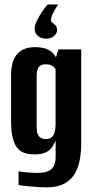

<svg xmlns="http://www.w3.org/2000/svg" viewBox="-20 -715 416 855"><path d="M186.4 119.4Q172 119.4 151.9 118.1Q131.9 116.7 112.5 115Q93.2 113.4 79.4 111.7Q65.6 110 62.6 109V48Q76.3 50.4 102.1 52.7Q127.9 55 145.9 55Q162 55 176.6 52.5Q191.1 50 202.8 42.6Q214.5 35.1 221.1 20.4Q227.8 5.6 227.8 -18.2V-89Q222.9 -76.6 213.7 -62.1Q204.5 -47.6 186.2 -37.6Q167.9 -27.5 134.7 -27.5Q111.2 -27.5 91.7 -33.1Q72.2 -38.6 58.5 -54.3Q44.7 -69.9 37 -99.7Q29.2 -129.5 29.2 -177.2V-379.3Q29.2 -441.8 55.7 -473.4Q82.3 -505 136.5 -505Q167.6 -505 187.4 -496.8Q207.2 -488.6 219.2 -474.4Q231.3 -460.2 237.9 -441L222.7 -438.9L240 -495H341.5V-73.5Q341.5 -38 335.3 -3.7Q329.1 30.7 313 58.5Q296.9 86.3 266.3 102.8Q235.6 119.4 186.4 119.4ZM183.8 -95.6Q201.2 -95.6 210.7 -104.3Q220.3 -113 223.9 -128.3Q227.5 -143.5 227.5 -161.2V-406Q224.9 -410.8 220 -415.9Q215.1 -421 206.6 -424.9Q198 -428.7 183.5 -428.7Q163.1 -428.7 153.2 -417.1Q143.2 -405.5 143.2 -374.9V-147Q143.2 -130 147.1 -119.7Q151 -109.4 157.4 -104.3Q163.9 -99.2 170.9 -97.4Q177.9 -95.6 183.8 -95.6ZM238.5 -695.1Q224.8 -673.6 215.9 -655.8Q207 -637.9 207 -626.2Q207 -618.8 214.1 -613.6Q221.2 -608.4 227.8 -601.3Q234.3 -594.3 234.3 -580.8Q234.3 -566.3 220.6 -554.5Q207 -542.7 185.6 -542.7Q163 -542.7 148.6 -555.5Q134.3 -568.3 134.3 -587.2Q134.3 -601.6 143.4 -621Q152.5 -640.5 165.9 -660.4Q179.4 -680.4 192.1 -695.1Z"/></svg>

Font: Alumni Sans SC Thin
Style: Regular
Weight: 100
Designer: Robert E. Leuschke
Foundry: Robert E. Leuschke
Version: Version 1.018